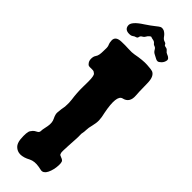

<svg xmlns="http://www.w3.org/2000/svg" viewBox="-315 -934 958 958"><g transform="rotate(45 164.0 -454.5)"><path d="M265.6 -540Q232.4 -531.2 252.9 -426.8Q259.8 -398.4 260.3 -379.4Q260.7 -360.4 254.9 -337.9Q249 -315.4 249 -301.8Q249 -288.1 245.1 -269.5Q246.1 -249 244.6 -228Q243.2 -207 242.2 -187.5Q239.3 -139.6 241.2 -130.9Q243.2 -122.1 247.6 -119.6Q252 -117.2 257.8 -115.2Q271.5 -110.4 274.4 -102.5Q277.3 -94.7 276.9 -80.6Q276.4 -66.4 273.4 -50.8Q264.6 -13.7 249 -2.9Q240.2 2.9 231 1Q221.7 -1 210.9 -2.9Q177.7 -8.8 154.3 2.9Q96.7 34.2 65.4 2.9Q52.7 -9.8 49.8 -36.1Q45.9 -84 55.2 -97.7Q64.5 -111.3 70.8 -114.7Q77.1 -118.2 82 -121.1Q92.8 -126 92.8 -137.7Q92.8 -146.5 95.2 -156.7Q97.7 -167 99.6 -178.7Q104.5 -207 94.7 -225.6Q84 -247.1 85.4 -260.7Q86.9 -274.4 87.9 -285.2L91.8 -308.6Q93.8 -336.9 90.8 -356.9Q87.9 -377 86.4 -398.9Q85 -420.9 85.4 -440.4Q85.9 -460 85.9 -477.5Q85.9 -518.6 77.6 -526.4Q69.3 -534.2 62.5 -534.7Q55.7 -535.2 48.8 -535.2Q30.3 -533.2 25.4 -541Q14.6 -551.8 14.6 -568.4Q14.6 -585 21 -593.8Q27.3 -602.5 29.3 -613.8Q31.2 -625 31.2 -637.7Q33.2 -667 29.3 -676.3Q25.4 -685.5 23.9 -692.9Q22.5 -700.2 22.5 -707Q22.5 -735.4 62.5 -736.3Q86.9 -737.3 112.3 -735.8Q137.7 -734.4 152.3 -737.3Q203.1 -747.1 233.9 -745.1Q264.6 -743.2 273.4 -740.2Q297.9 -730.5 299.8 -686.5Q300.8 -666 300.8 -643.6Q300.8 -621.1 302.7 -597.7Q306.6 -548.8 265.6 -540ZM28.3 -816.4Q24.4 -841.8 81.1 -877.9Q110.4 -897.5 126 -910.2Q141.6 -922.9 147.5 -925.8Q157.2 -930.7 171.9 -924.8Q185.5 -917 193.8 -904.8Q202.1 -892.6 211.9 -889.6Q221.7 -886.7 223.6 -883.8Q225.6 -880.9 227.1 -877.9Q228.5 -875 231.4 -874.5Q234.4 -874 237.3 -873Q247.1 -872.1 253.4 -863.8Q259.8 -855.5 266.6 -853.5Q291 -844.7 288.6 -830.1Q286.1 -815.4 275.9 -805.2Q265.6 -794.9 258.3 -794.4Q251 -793.9 243.2 -798.8Q235.4 -803.7 224.6 -808.6Q213.9 -813.5 208 -824.2Q202.1 -835 194.3 -836.9Q186.5 -838.9 181.6 -845.7Q176.8 -852.5 165.5 -854.5Q154.3 -856.4 151.4 -858.4Q148.4 -860.4 141.1 -854Q133.8 -847.7 129.9 -839.8Q126 -832 117.2 -827.6Q108.4 -823.2 106.9 -814.5Q105.5 -805.7 97.2 -803.7Q88.9 -801.8 81.5 -795.9Q74.2 -790 56.6 -791Q31.2 -793 28.3 -816.4Z"/></g></svg>

Font: Creepster
Style: Regular
Weight: 400
Designer: Font Diner, Inc
Foundry: Font Diner, Inc
Version: Version 1.002